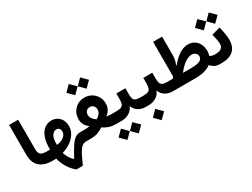

<svg xmlns="http://www.w3.org/2000/svg" viewBox="-71 -1500 3268 2494"><g transform="rotate(-30 1563.0 -253.0)"><path d="M62 -685.1H197.8V-240.2Q197.8 -186.5 223.6 -164.3Q249.5 -142.1 313 -142.1H313.5V0H313Q193.8 0 127.9 -59.8Q62 -119.6 62 -237.3Z M563.5 -461.4Q612.3 -461.4 649.7 -439.2Q687 -417 708.3 -377Q729.5 -336.9 729.5 -284.2Q729.5 -227.5 699.2 -176Q668.9 -124.5 613.8 -84.5Q558.6 -44.4 483.4 -22Q497.1 21 518.3 56.6Q539.6 92.3 571.3 119.6H573.7Q617.7 37.6 649.7 -13.9Q681.6 -65.4 707.8 -93.3Q733.9 -121.1 760.5 -131.6Q787.1 -142.1 820.8 -142.1H833V0H820.8Q795.9 0 775.1 10.7Q754.4 21.5 732.9 49.1Q711.4 76.7 686 126.2Q660.6 175.8 626 252.9H529.8Q466.8 198.7 429 134.8Q391.1 70.8 374 0H313.5Q302.7 0 298.1 -16.8Q293.5 -33.7 293.5 -71.3Q293.5 -108.9 298.1 -125.5Q302.7 -142.1 313.5 -142.1H362.8Q360.8 -252.9 387.7 -323.5Q414.6 -394 460.9 -427.7Q507.3 -461.4 563.5 -461.4ZM471.2 -149.4Q537.1 -156.2 578.4 -188.7Q619.6 -221.2 619.6 -266.6Q619.6 -294.4 604.2 -311.8Q588.9 -329.1 564.5 -329.1Q523.9 -329.1 496.1 -287.4Q468.3 -245.6 471.2 -149.4Z M915 -674.3 999 -758.8 1084 -674.3 999 -589.8ZM1085.4 -674.3 1169.4 -758.8 1254.4 -674.3 1169.4 -589.8ZM879.9 -294.9Q879.9 -357.9 907.5 -405Q935.1 -452.1 981.4 -478.5Q1027.8 -504.9 1085 -504.9Q1141.6 -504.9 1188 -478.5Q1234.4 -452.1 1262.2 -405.3Q1290 -358.4 1290 -296.9Q1290 -251 1269.5 -214.4Q1249 -177.7 1214.4 -152.8L1216.8 -148.4Q1233.4 -145.5 1250.7 -143.8Q1268.1 -142.1 1287.1 -142.1H1337.9V0H1277.8Q1214.4 0 1168.2 -15.9Q1122.1 -31.7 1082.5 -59.1Q1043.9 -31.7 998.8 -15.9Q953.6 0 891.6 0H833Q812.5 0 812.5 -71.3Q812.5 -142.1 833 -142.1H874Q895.5 -142.1 915.3 -143.8Q935.1 -145.5 954.6 -148.4L956.5 -152.8Q921.9 -177.2 900.9 -213.1Q879.9 -249 879.9 -294.9ZM1084.5 -180.2Q1117.7 -198.7 1137.9 -224.9Q1158.2 -251 1158.2 -288.1Q1158.2 -319.8 1137.9 -341.6Q1117.7 -363.3 1085 -363.3Q1052.2 -363.3 1032 -341.8Q1011.7 -320.3 1011.7 -288.1Q1011.7 -253.9 1032.2 -226.6Q1052.7 -199.2 1084.5 -180.2Z M1608.4 -261.2Q1608.4 -216.3 1616.2 -190.2Q1624 -164.1 1647.9 -153.1Q1671.9 -142.1 1719.7 -142.1H1741.7V0H1718.3Q1656.2 0 1608.9 -29.5Q1561.5 -59.1 1542.5 -110.8H1537.6Q1519 -59.1 1468.5 -29.5Q1418 0 1356.9 0H1337.9Q1327.1 0 1322.5 -17.1Q1317.9 -34.2 1317.9 -71.3Q1317.9 -108.9 1322.5 -125.5Q1327.1 -142.1 1337.9 -142.1H1356.9Q1406.7 -142.1 1431.6 -153.3Q1456.5 -164.6 1464.8 -190.7Q1473.1 -216.8 1473.1 -261.2V-342.8H1608.4ZM1211.9 167.5 1295.9 83 1380.9 167.5 1295.9 252ZM1382.3 167.5 1466.3 83 1551.3 167.5 1466.3 252Z M2012.2 -261.2Q2012.2 -216.3 2020 -190.2Q2027.8 -164.1 2051.8 -153.1Q2075.7 -142.1 2123.5 -142.1H2145.5V0H2122.1Q2060.1 0 2012.7 -29.5Q1965.3 -59.1 1946.3 -110.8H1941.4Q1922.9 -59.1 1872.3 -29.5Q1821.8 0 1760.7 0H1741.7Q1731 0 1726.3 -17.1Q1721.7 -34.2 1721.7 -71.3Q1721.7 -108.9 1726.3 -125.5Q1731 -142.1 1741.7 -142.1H1760.7Q1810.5 -142.1 1835.4 -153.3Q1860.4 -164.6 1868.7 -190.7Q1877 -216.8 1877 -261.2V-342.8H2012.2ZM1726.1 167.5 1810.1 83 1895 167.5 1810.1 252Z M2145.5 0Q2125.5 0 2125.5 -71.3Q2125.5 -142.1 2145.5 -142.1H2205.6Q2209.5 -148.9 2213.4 -154.8Q2217.3 -160.6 2221.7 -167V-685.1H2356.9V-409.7Q2356.9 -338.4 2328.1 -269.5L2332.5 -266.1Q2468.3 -430.2 2592.8 -430.2Q2648.4 -430.2 2689 -404.5Q2729.5 -378.9 2751.7 -333.7Q2773.9 -288.6 2773.9 -230Q2773.9 -194.3 2761.7 -162.6Q2790.5 -142.1 2831.1 -142.1H2831.5V0H2831.1Q2785.2 0 2752.7 -16.6Q2720.2 -33.2 2696.3 -62.5Q2658.2 -32.7 2599.1 -16.4Q2540 0 2457 0ZM2356 -142.1H2488.8Q2531.7 -142.1 2568.4 -148.9Q2605 -155.8 2627.2 -173.3Q2649.4 -190.9 2649.4 -222.7Q2649.4 -251.5 2627.2 -271.2Q2605 -291 2570.8 -291Q2530.8 -291 2478.5 -260.3Q2426.3 -229.5 2356 -142.1Z M3062.5 -415Q3077.1 -356.9 3085.4 -306.4Q3093.8 -255.9 3093.8 -217.8Q3093.8 0 2850.6 0H2831.5Q2811.5 0 2811.5 -71.3Q2811.5 -142.1 2831.5 -142.1H2850.6Q2908.2 -142.1 2934.8 -164.6Q2961.4 -187 2961.4 -233.9Q2961.4 -256.3 2954.3 -294.2Q2947.3 -332 2935.5 -379.9ZM2783.2 -569.3 2867.2 -653.8 2952.1 -569.3 2867.2 -484.9ZM2953.6 -569.3 3037.6 -653.8 3122.6 -569.3 3037.6 -484.9Z"/></g></svg>

Font: Estedad-FD Bold
Style: Regular
Weight: 700
Designer: Amin Abedi
Version: Version 7.3